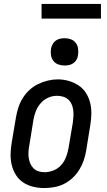

<svg xmlns="http://www.w3.org/2000/svg" viewBox="-20 -942 540 970"><path d="M203 8Q175 8 147.5 1.5Q120 -5 97.5 -20Q75 -35 60.5 -58Q46 -81 39.5 -107.5Q33 -134 33.5 -163Q34 -192 39 -221L61 -351Q65 -375 73 -399.5Q81 -424 95 -446.5Q109 -469 129 -487.5Q149 -506 173 -517.5Q197 -529 222 -535Q247 -541 272 -541Q301 -541 328 -533Q355 -525 377.5 -510Q400 -495 414.5 -472Q429 -449 435.5 -422.5Q442 -396 441.5 -367Q441 -338 436 -309L415 -179Q411 -155 402.5 -130.5Q394 -106 380 -83.5Q366 -61 346 -42.5Q326 -24 302.5 -12.5Q279 -1 253.5 3.5Q228 8 203 8ZM205 -72Q228 -72 250.5 -81Q273 -90 289 -108Q305 -126 313.5 -148Q322 -170 326 -193L348 -323Q350 -338 351 -354.5Q352 -371 350 -386Q348 -401 342 -415Q336 -429 325 -439Q314 -449 299 -453.5Q284 -458 268 -458Q245 -458 223.5 -448.5Q202 -439 186 -421Q170 -403 161.5 -381.5Q153 -360 149 -337L128 -207Q125 -192 124 -176Q123 -160 125 -145Q127 -130 133 -116Q139 -102 149.5 -91.5Q160 -81 174.5 -76.5Q189 -72 205 -72ZM306 -611Q290 -611 274.5 -616.5Q259 -622 249.5 -634.5Q240 -647 237.5 -663.5Q235 -680 238 -697Q240 -708 246 -719Q252 -730 262 -737Q272 -744 283.5 -746.5Q295 -749 306 -749Q323 -749 338 -743.5Q353 -738 362.5 -725.5Q372 -713 374.5 -696.5Q377 -680 374 -663Q373 -652 367 -641Q361 -630 351 -623Q341 -616 329.5 -613.5Q318 -611 306 -611ZM190 -848V-922H490V-848Z"/></svg>

Font: Iosevka Slab Medium Oblique
Style: Regular
Weight: 500
Italic angle: -9°
Monospace: yes
Designer: Belleve Invis
Foundry: Belleve Invis
Version: Version 11.1.1; ttfautohint (v1.8.3)